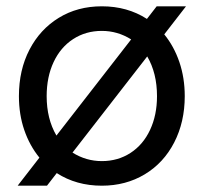

<svg xmlns="http://www.w3.org/2000/svg" viewBox="-20 -577 646 609"><path d="M105 -77Q74 -115 57 -164.5Q40 -214 40 -272Q40 -355 73.5 -419.5Q107 -484 166.5 -520.5Q226 -557 303 -557Q384 -557 446 -517L477 -557H570L501 -468Q532 -430 549 -380Q566 -330 566 -272Q566 -190 532.5 -125Q499 -60 439 -24Q379 12 303 12Q222 12 160 -28L129 12H36ZM159 -147 396 -452Q353 -479 303 -479Q252 -479 212 -453Q172 -427 150 -380Q128 -333 128 -272Q128 -200 159 -147ZM303 -66Q354 -66 394 -92Q434 -118 456 -165Q478 -212 478 -272Q478 -345 447 -398L210 -93Q253 -66 303 -66Z"/></svg>

Font: Application
Style: Regular
Weight: 400
Designer: Wei Huang
Foundry: Wei Huang
Version: Version 0.012